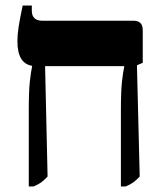

<svg xmlns="http://www.w3.org/2000/svg" viewBox="-20 -667 581 694"><path d="M84 7V-266Q84 -339 88 -373.5Q92 -408 96 -427V-429Q43 -438 43 -517Q43 -543 47.5 -571.5Q52 -600 62 -647H95V-628Q95 -592 134 -592H463Q496 -592 496 -558V-440L475 -431L485 -29Q472 -15 461.5 -7.5Q451 0 434 7H417V-266Q417 -339 421 -373Q425 -407 429 -426V-428H143L152 -29Q139 -15 128.5 -7.5Q118 0 101 7Z"/></svg>

Font: Noto Serif Hebrew Condensed ExtraBold
Style: Regular
Weight: 800
Width: 3
Designer: Monotype Design Team
Foundry: Monotype Imaging Inc.
Version: Version 2.004; ttfautohint (v1.8.4.7-5d5b)